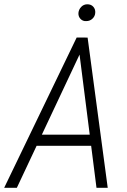

<svg xmlns="http://www.w3.org/2000/svg" viewBox="-51 -889 603 909"><path d="M341.8 -665 28.8 0H-31.2L312 -711.4H353.5ZM405.8 0 320.8 -668.5 325.7 -710.9H363.8L459 0ZM417.5 -251.5 408.2 -198.7H95.7L105.5 -251.5ZM320.3 -827.6Q321.8 -844.2 333.3 -856.2Q344.7 -868.2 361.3 -868.7Q379.9 -869.1 390.6 -857.2Q401.4 -845.2 399.9 -828.1Q398.9 -812 386.7 -800.5Q374.5 -789.1 357.4 -789.1Q340.8 -788.1 330.1 -799.6Q319.3 -811 320.3 -827.6Z"/></svg>

Font: Roboto Condensed Light
Style: Italic
Weight: 300
Italic angle: -12°
Designer: Christian Robertson
Foundry: Google
Version: Version 3.0; 2020